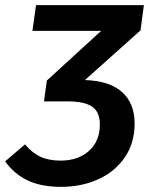

<svg xmlns="http://www.w3.org/2000/svg" viewBox="-35 -711 584 746"><path d="M511 -593 295 -400Q390 -397 439 -353.5Q488 -310 488 -231Q488 -156 450.5 -100.5Q413 -45 348 -15Q283 15 202 15Q125 15 72.5 -10Q20 -35 -15 -84L62 -150Q91 -116 123 -101.5Q155 -87 201 -87Q269 -87 311 -125Q353 -163 353 -227Q353 -276 323 -296.5Q293 -317 230 -317H135L136 -318L147 -398L358 -591H91L105 -691H524Z"/></svg>

Font: FiraGO Medium
Style: Italic
Weight: 500
Italic angle: -8°
Designer: bBox Type GmbH
Foundry: bBox Type GmbH
Version: Version 1.001